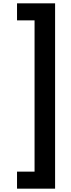

<svg xmlns="http://www.w3.org/2000/svg" viewBox="-20 -906 428 1150"><path d="M82 122V224H310V-886H82V-784H187V122Z"/></svg>

Font: Noto Sans Kannada UI Condensed
Style: Bold
Weight: 700
Width: 3
Designer: Jelle Bosma - Monotype Design Team
Foundry: Monotype Imaging Inc.
Version: Version 2.005